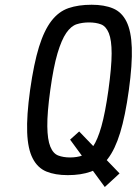

<svg xmlns="http://www.w3.org/2000/svg" viewBox="-20 -717 567 797"><path d="M271 -137.4 415 59.3 476.3 2.9 308.7 -171.3ZM104.9 -343.3Q90.1 -236.1 92.8 -167.4Q95.4 -98.7 115.8 -59.4Q136.1 -20 172.4 -5Q208.7 10 261.3 10Q315.9 10 356.6 -4.4Q397.3 -18.7 427.4 -57.8Q457.6 -96.9 478.7 -165.7Q499.9 -234.6 514.9 -343.3Q529.6 -450.4 527.1 -519.1Q524.7 -587.9 505.1 -627.4Q485.4 -667 449.1 -682.1Q412.9 -697.3 360.3 -697.3Q305.4 -697.3 264.5 -683.3Q223.6 -669.3 193.4 -630.2Q163.3 -591.1 141.9 -522.4Q120.6 -453.7 104.9 -343.3ZM188.7 -343Q202 -439.7 218.7 -495.7Q235.4 -551.7 255.1 -580.3Q274.9 -608.9 298.3 -616.4Q321.7 -623.9 349.4 -623.9Q377.9 -623.9 399 -616Q420.1 -608.1 431.8 -579.4Q443.4 -550.7 443.4 -494.9Q443.3 -439 430 -342.7Q416.7 -248.1 401 -192.6Q385.3 -137 365.9 -108.5Q346.6 -80 323 -71.7Q299.4 -63.4 271 -63.4Q243 -63.4 221.9 -71.4Q200.7 -79.3 188.9 -108.3Q177 -137.3 176.4 -192.9Q175.7 -248.4 188.7 -343Z"/></svg>

Font: Secuela ExtLt
Style: Italic
Weight: 200
Italic angle: -8°
Designer: Fernando Haro
Foundry: deFharo
Version: Version 1.704